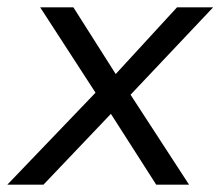

<svg xmlns="http://www.w3.org/2000/svg" viewBox="-45 -506 604 526"><path d="M-25 0 232 -268 231 -230 65 -486H156L281 -289H259L440 -486H539L299 -232L298 -269L473 0H383L248 -211L273 -209L74 0Z"/></svg>

Font: Nunito Sans 12pt
Style: Italic
Weight: 400
Italic angle: -9°
Designer: Vernon Adams
Foundry: Vernon Adams
Version: Version 3.101;gftools[0.9.27]